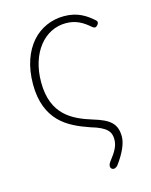

<svg xmlns="http://www.w3.org/2000/svg" viewBox="-111 -612 684 871"><g transform="rotate(-15 231.5 -176.5)"><path d="M122 -99C160 -60 211 -39 260 -22C336 0 351 24 351 59C351 88 338 113 307 152C299 162 295 178 306 185C315 191 327 185 334 176C368 130 387 87 387 56C387 -5 357 -30 280 -53C190 -81 97 -124 97 -277C97 -415 174 -507 274 -507C322 -507 354 -487 385 -460C394 -452 402 -452 410 -461C417 -469 418 -477 410 -484C377 -513 339 -540 274 -540C216 -540 162 -517 123 -473C84 -428 59 -363 59 -277C59 -193 85 -137 122 -99Z"/></g></svg>

Font: GenSenRounded2 TW EL
Style: Regular
Weight: 250
Version: Version 2.100;PS 2.1;hotconv 16.6.51;makeotf.lib2.5.65220 DE